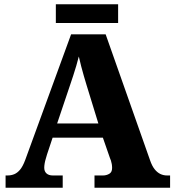

<svg xmlns="http://www.w3.org/2000/svg" viewBox="-20 -874 812 894"><path d="M6 0V-57H15Q32 -57 46.5 -63Q61 -69 73.5 -84Q86 -99 97 -128L311 -714H472L679 -127Q688 -101 700 -86Q712 -71 726.5 -64Q741 -57 758 -57H772V0H420V-57H460Q475 -57 488.5 -64.5Q502 -72 502 -92Q502 -101 500.5 -110Q499 -119 496.5 -126.5Q494 -134 492 -138L459 -233H225L199 -155Q197 -147 193.5 -136Q190 -125 188 -113.5Q186 -102 186 -93Q186 -76 196.5 -66.5Q207 -57 226 -57H272V0ZM246 -299H438L383 -478Q377 -498 370.5 -520Q364 -542 358 -565.5Q352 -589 347 -611Q342 -590 335 -567Q328 -544 321 -522Q314 -500 307 -480ZM240 -767V-854H530V-767Z"/></svg>

Font: Noto Serif Bengali ExtraBold
Style: Regular
Weight: 800
Designer: Juan Bruce, Universal Thirst, Indian Type Foundry and the Monotype Design Team.
Foundry: Monotype Imaging Inc.
Version: Version 2.003